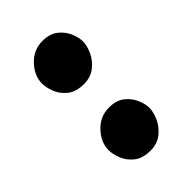

<svg xmlns="http://www.w3.org/2000/svg" viewBox="-141 -581 521 521"><g transform="rotate(-45 119.5 -320.0)"><path d="M40 -447.3Q40 -477.5 64.2 -503.2Q88.4 -528.8 122.6 -528.8Q150.9 -528.8 167.7 -515.1Q184.6 -501.5 192.1 -483.2Q199.7 -464.8 199.7 -450.7Q199.7 -434.1 190.7 -414.3Q181.6 -394.5 163.8 -380.4Q146 -366.2 120.1 -366.2Q89.4 -366.2 71.8 -380.6Q54.2 -395 47.1 -414.1Q40 -433.1 40 -447.3ZM40 -191.9Q40 -222.2 64.2 -247.8Q88.4 -273.4 122.6 -273.4Q150.9 -273.4 167.7 -259.8Q184.6 -246.1 192.1 -227.8Q199.7 -209.5 199.7 -195.3Q199.7 -178.7 190.7 -158.9Q181.6 -139.2 163.8 -125Q146 -110.8 120.1 -110.8Q89.4 -110.8 71.8 -125.2Q54.2 -139.6 47.1 -158.7Q40 -177.7 40 -191.9Z"/></g></svg>

Font: Mikhak-DS2-FD Bold
Style: Regular
Weight: 700
Designer: Amin Abedi
Version: Version 3.4